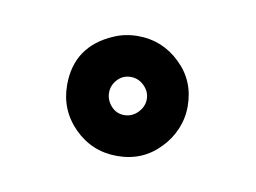

<svg xmlns="http://www.w3.org/2000/svg" viewBox="-34 -170 313 235"><g transform="rotate(10 122.0 -52.5)"><path d="M122.1 -76.2Q112.3 -76.2 105.7 -69.1Q99.1 -62 99.1 -52.7Q99.1 -43.5 105.7 -36.1Q112.3 -28.8 122.1 -28.8Q131.8 -28.8 138.9 -36.1Q146 -43.5 146 -52.7Q146 -62 138.9 -69.1Q131.8 -76.2 122.1 -76.2ZM196.8 -52.7Q196.8 -37.6 190.9 -23.9Q185.1 -10.3 174.8 0Q153.8 22 122.1 22Q90.8 22 68.8 0Q46.9 -22 46.9 -53.2Q46.9 -101.6 92.8 -121.1Q106.4 -127 122.1 -127Q152.8 -127 174.8 -105.5Q196.8 -84.5 196.8 -52.7Z"/></g></svg>

Font: Ribeye Marrow
Style: Regular
Weight: 400
Designer: Astigmatic (AOETI)
Foundry: Astigmatic (AOETI)
Version: Version 1.000